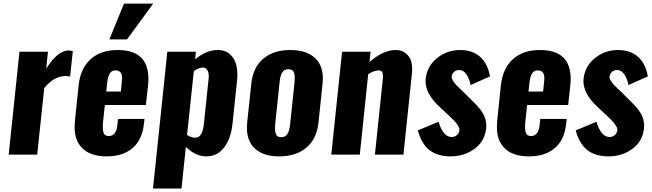

<svg xmlns="http://www.w3.org/2000/svg" viewBox="-20 -869 3666 1079"><path d="M28.8 0 89.4 -578.1H249.5L239.7 -482.9Q303.7 -585.4 366.7 -585.4Q376 -585.4 389.2 -581.5L374 -438.5Q357.9 -442.4 345.7 -441.9Q279.3 -438.5 228.5 -373.5L189 0Z M594.7 -647.5 676.8 -848.6H840.8L693.8 -647.5ZM577.1 -354.5H659.2L665 -412.1Q666 -420.9 666 -428.7Q666 -449.2 659.2 -459.5Q649.9 -473.6 628.9 -473.6Q608.9 -473.6 597.7 -457.3Q586.4 -440.9 582 -401.4ZM579.1 9.8Q482.9 9.8 437 -42Q398.9 -84.5 399.4 -155.8Q399.4 -170.9 400.9 -187.5L421.9 -390.1Q432.1 -484.9 489.3 -536.4Q546.4 -587.9 641.6 -587.9Q814 -587.9 814 -426.3Q814 -408.7 812 -389.2L799.8 -278.8H569.3L558.6 -179.2Q557.6 -167 557.6 -156.2Q557.6 -135.7 562 -123Q568.8 -104.5 590.8 -104.5Q632.3 -104.5 639.2 -163.1L643.1 -200.7H792L788.1 -168Q777.8 -81.5 723.9 -35.9Q669.9 9.8 579.1 9.8Z M1075.7 -95.2Q1076.2 -95.2 1076.7 -95.2Q1097.7 -94.7 1109.4 -114.3Q1121.1 -133.8 1125 -165.5L1152.3 -426.3Q1153.3 -433.6 1153.3 -440.4Q1153.3 -459 1146.5 -472.7Q1138.2 -489.7 1119.1 -489.3Q1117.2 -489.3 1115.2 -489.3Q1096.7 -487.8 1069.3 -469.7L1031.2 -110.4Q1053.7 -95.7 1075.7 -95.2ZM839.8 190.4 920.4 -578.1H1080.6L1076.7 -535.6Q1140.6 -587.9 1201.2 -587.9Q1204.1 -587.9 1206.5 -587.9Q1249.5 -586.9 1275.4 -561.3Q1301.3 -535.6 1309.1 -498.5Q1314 -475.6 1314 -449.2Q1314 -432.6 1312 -414.6L1286.6 -173.3Q1277.8 -90.3 1239.7 -40.3Q1201.7 9.8 1139.6 9.8Q1079.1 9.8 1024.4 -43.5L1000 190.4Z M1548.8 9.8Q1455.1 9.8 1407.2 -39.1Q1367.7 -79.6 1367.7 -150.9Q1367.7 -165.5 1369.1 -181.2L1392.1 -397Q1401.4 -489.7 1459.2 -538.8Q1517.1 -587.9 1611.3 -587.9Q1706.1 -587.9 1754.4 -539.1Q1794.4 -498.5 1794.4 -428.2Q1794.4 -413.1 1792.5 -397L1770 -181.2Q1760.3 -88.4 1701.9 -39.3Q1643.6 9.8 1548.8 9.8ZM1560.1 -98.1Q1584 -98.1 1595.2 -116Q1606.4 -133.8 1610.4 -169.9L1635.3 -407.7Q1636.2 -419.4 1636.2 -429.2Q1636.7 -449.7 1631.8 -461.9Q1625 -480 1600.6 -480Q1577.1 -480 1565.9 -461.4Q1554.7 -442.9 1551.3 -407.7L1526.4 -169.9Q1525.4 -158.7 1525.4 -148.9Q1525.4 -128.9 1530.3 -116.2Q1537.1 -97.7 1560.1 -98.1Z M1841.8 0 1902.3 -578.1H2062.5L2056.6 -520.5Q2132.8 -587.9 2204.1 -587.9Q2238.3 -587.9 2260.7 -569.3Q2283.7 -550.8 2291.5 -521.5Q2296.9 -502.4 2296.4 -480Q2296.4 -467.8 2294.9 -454.6L2247.1 0H2086.9L2131.8 -429.7Q2132.3 -436 2132.3 -441.9Q2132.3 -455.1 2128.4 -462.9Q2122.6 -473.6 2104 -473.1Q2082 -472.2 2049.3 -452.6L2002 0Z M2512.2 9.8Q2438.5 9.8 2393.6 -25.4Q2348.6 -60.5 2328.1 -136.2L2444.8 -184.6Q2456.5 -143.1 2476.1 -120.1Q2494.1 -99.1 2517.6 -99.1Q2519.5 -99.1 2521.5 -99.1Q2537.6 -100.1 2549.3 -111.3Q2561 -122.6 2562 -139.6Q2562.5 -149.9 2553 -164.6Q2543.5 -179.2 2531.7 -191.2Q2520 -203.1 2502 -220.2Q2498 -223.6 2496.1 -225.6L2452.1 -266.6Q2371.6 -340.8 2371.6 -413.1Q2371.6 -420.9 2372.6 -428.7Q2380.9 -498.5 2437 -543.2Q2493.2 -587.9 2565.9 -587.9Q2636.2 -587.9 2679 -549.1Q2721.7 -510.3 2733.4 -439.5L2624.5 -391.1Q2618.7 -424.3 2602.5 -449.2Q2586.4 -474.1 2563 -475.6Q2562 -475.6 2561.5 -475.6Q2544.4 -475.6 2532.7 -465.8Q2521 -455.6 2518.6 -440.9Q2516.6 -430.2 2525.9 -415Q2535.2 -399.9 2545.4 -389.4Q2555.7 -378.9 2576.7 -359.4Q2579.1 -356.9 2580.8 -355.2Q2582.5 -353.5 2584.5 -352.1L2627 -309.6Q2648.9 -288.6 2660.9 -275.6Q2672.9 -262.7 2688 -241.2Q2702.6 -219.7 2708.5 -196.3Q2712.4 -180.2 2712.9 -162.6Q2712.9 -154.8 2711.9 -147Q2704.1 -74.2 2646.2 -32.2Q2588.4 9.8 2512.2 9.8Z M2950.2 -354.5H3032.2L3038.1 -412.1Q3039.1 -420.9 3039.1 -428.7Q3039.1 -449.2 3032.2 -459.5Q3022.9 -473.6 3002 -473.6Q2981.9 -473.6 2970.7 -457.3Q2959.5 -440.9 2955.1 -401.4ZM2952.1 9.8Q2856 9.8 2810.1 -42Q2772 -84.5 2772.5 -155.8Q2772.5 -170.9 2773.9 -187.5L2794.9 -390.1Q2805.2 -484.9 2862.3 -536.4Q2919.4 -587.9 3014.6 -587.9Q3187 -587.9 3187 -426.3Q3187 -408.7 3185.1 -389.2L3172.9 -278.8H2942.4L2931.6 -179.2Q2930.7 -167 2930.7 -156.2Q2930.7 -135.7 2935.1 -123Q2941.9 -104.5 2963.9 -104.5Q3005.4 -104.5 3012.2 -163.1L3016.1 -200.7H3165L3161.1 -168Q3150.9 -81.5 3096.9 -35.9Q3043 9.8 2952.1 9.8Z M3399.4 9.8Q3325.7 9.8 3280.8 -25.4Q3235.8 -60.5 3215.3 -136.2L3332 -184.6Q3343.8 -143.1 3363.3 -120.1Q3381.3 -99.1 3404.8 -99.1Q3406.7 -99.1 3408.7 -99.1Q3424.8 -100.1 3436.5 -111.3Q3448.2 -122.6 3449.2 -139.6Q3449.7 -149.9 3440.2 -164.6Q3430.7 -179.2 3418.9 -191.2Q3407.2 -203.1 3389.2 -220.2Q3385.3 -223.6 3383.3 -225.6L3339.4 -266.6Q3258.8 -340.8 3258.8 -413.1Q3258.8 -420.9 3259.8 -428.7Q3268.1 -498.5 3324.2 -543.2Q3380.4 -587.9 3453.1 -587.9Q3523.4 -587.9 3566.2 -549.1Q3608.9 -510.3 3620.6 -439.5L3511.7 -391.1Q3505.9 -424.3 3489.7 -449.2Q3473.6 -474.1 3450.2 -475.6Q3449.2 -475.6 3448.7 -475.6Q3431.6 -475.6 3419.9 -465.8Q3408.2 -455.6 3405.8 -440.9Q3403.8 -430.2 3413.1 -415Q3422.4 -399.9 3432.6 -389.4Q3442.9 -378.9 3463.9 -359.4Q3466.3 -356.9 3468 -355.2Q3469.7 -353.5 3471.7 -352.1L3514.2 -309.6Q3536.1 -288.6 3548.1 -275.6Q3560.1 -262.7 3575.2 -241.2Q3589.8 -219.7 3595.7 -196.3Q3599.6 -180.2 3600.1 -162.6Q3600.1 -154.8 3599.1 -147Q3591.3 -74.2 3533.4 -32.2Q3475.6 9.8 3399.4 9.8Z"/></svg>

Font: Oswald
Style: Bold
Weight: 700
Designer: Vernon Adams
Foundry: Vernon Adams
Version: 3.0; ttfautohint (v0.94.23-7a4d-dirty) -l 8 -r 50 -G 200 -x 